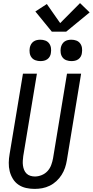

<svg xmlns="http://www.w3.org/2000/svg" viewBox="-20 -1210 598 1238"><path d="M203 8Q175 8 148 2Q121 -4 99 -19Q77 -34 63 -57Q49 -80 42.5 -106Q36 -132 36.5 -160.5Q37 -189 42 -217L128 -735H218L130 -204Q128 -189 127 -173.5Q126 -158 128 -143Q130 -128 135.5 -114.5Q141 -101 151 -91Q161 -81 175.5 -76.5Q190 -72 205 -72Q227 -72 249 -81Q271 -90 286.5 -107Q302 -124 310 -145.5Q318 -167 322 -189L412 -735H503L411 -176Q407 -151 399 -127.5Q391 -104 377 -82Q363 -60 343.5 -42Q324 -24 300.5 -12.5Q277 -1 252.5 3.5Q228 8 203 8ZM440 -816Q424 -816 408.5 -821.5Q393 -827 383.5 -839.5Q374 -852 371.5 -868.5Q369 -885 372 -902Q374 -913 380 -924Q386 -935 396 -942Q406 -949 417.5 -951.5Q429 -954 440 -954Q457 -954 472 -948.5Q487 -943 496.5 -930.5Q506 -918 508.5 -901.5Q511 -885 508 -868Q507 -857 501 -846Q495 -835 485 -828Q475 -821 463.5 -818.5Q452 -816 440 -816ZM240 -816Q224 -816 208.5 -821.5Q193 -827 183.5 -839.5Q174 -852 171.5 -868.5Q169 -885 172 -902Q174 -913 180 -924Q186 -935 196 -942Q206 -949 217.5 -951.5Q229 -954 240 -954Q257 -954 272 -948.5Q287 -943 296.5 -930.5Q306 -918 308.5 -901.5Q311 -885 308 -868Q307 -857 301 -846Q295 -835 285 -828Q275 -821 263.5 -818.5Q252 -816 240 -816ZM314 -1006 208 -1136 282 -1184 368 -1061 496 -1190 558 -1130 407 -1006Z"/></svg>

Font: Iosevka Curly Medium Oblique
Style: Regular
Weight: 500
Italic angle: -9°
Monospace: yes
Designer: Belleve Invis
Foundry: Belleve Invis
Version: Version 11.1.0; ttfautohint (v1.8.3)